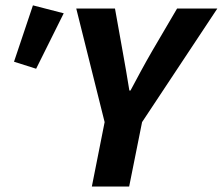

<svg xmlns="http://www.w3.org/2000/svg" viewBox="-20 -683 816 703"><path d="M316.3 0 363.1 -235.9 259.2 -651.8H401L429 -495.4Q435.9 -458.4 441.6 -424.2Q447.2 -390 453.7 -351.4H457.7Q478.1 -390 497.2 -425Q516.2 -460 537.6 -497L628.4 -651.8H775.8L500.2 -235.9L452.9 0ZM112.3 -431.3 31.3 -457 100.6 -663.4 213.3 -634.3Z"/></svg>

Font: Source Sans Variable
Style: Italic
Weight: 200
Italic angle: -11°
Designer: Paul D. Hunt
Foundry: Adobe Systems Incorporated
Version: Version 3.006;hotconv 1.0.111;makeotfexe 2.5.65597